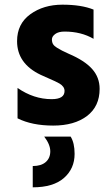

<svg xmlns="http://www.w3.org/2000/svg" viewBox="-20 -533 476 821"><path d="M299 125Q299 188 253.5 228Q208 268 120 268V177Q156 177 175.5 160Q195 143 195 114Q195 85 169 51H282Q299 78 299 125ZM406 -153Q406 -78 352 -37Q298 4 207.5 4Q117 4 55 -27V-157Q124 -109 201 -109Q256 -109 256 -144Q256 -163 234 -176Q218 -185 191 -196.5Q164 -208 154 -213Q53 -261 53 -357Q53 -431 109.5 -472Q166 -513 247 -513Q328 -513 380 -492V-367Q327 -398 256 -398Q230 -398 216 -387.5Q202 -377 202 -364.5Q202 -352 207 -344Q212 -336 223.5 -329Q235 -322 245.5 -316.5Q256 -311 274 -303Q342 -274 374 -238Q406 -202 406 -153Z"/></svg>

Font: Hind Kochi
Style: Bold
Weight: 700
Designer: Dhruvi Tolia
Foundry: Indian Type Foundry
Version: Version 0.702;PS 1.0;hotconv 1.0.81;makeotf.lib2.5.63406